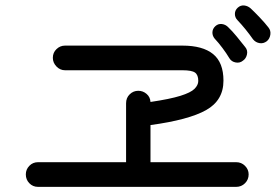

<svg xmlns="http://www.w3.org/2000/svg" viewBox="-20 -816 1040 722"><path d="M123 -113.3Q103.5 -113.3 90.3 -127Q77.1 -140.6 77.1 -160.2Q77.1 -178.7 90.3 -192.4Q103.5 -206.1 123 -206.1H454.1V-427.7Q454.1 -448.2 467.8 -461.4Q481.4 -474.6 500 -474.6Q517.6 -474.6 531.2 -462.9Q544.9 -451.2 545.9 -432.6Q619.1 -443.4 658.2 -455.6Q697.3 -467.8 711.4 -481.9Q725.6 -496.1 725.6 -511.7Q725.6 -534.2 713.4 -543Q701.2 -551.8 666 -551.8H224.6Q206.1 -551.8 192.4 -565.9Q178.7 -580.1 178.7 -598.6Q178.7 -618.2 192.4 -631.3Q206.1 -644.5 224.6 -644.5H666Q742.2 -644.5 781.2 -612.8Q820.3 -581.1 820.3 -512.7Q820.3 -438.5 754.9 -401.9Q689.5 -365.2 545.9 -345.7V-206.1H868.2Q887.7 -206.1 901.4 -192.4Q915 -178.7 915 -160.2Q915 -140.6 901.4 -127Q887.7 -113.3 868.2 -113.3ZM893.6 -587.9Q881.8 -578.1 866.2 -581.1Q850.6 -584 842.8 -596.7Q831.1 -616.2 816.4 -635.7Q801.8 -655.3 787.1 -670.9Q778.3 -681.6 778.8 -694.8Q779.3 -708 790 -717.8Q800.8 -727.5 814.9 -725.6Q829.1 -723.6 838.9 -712.9Q852.5 -700.2 870.6 -678.2Q888.7 -656.2 902.3 -638.7Q912.1 -627 908.7 -611.3Q905.3 -595.7 893.6 -587.9ZM983.4 -661.1Q970.7 -651.4 956.1 -653.8Q941.4 -656.2 931.6 -668Q904.3 -707 873 -740.2Q863.3 -750 863.3 -763.7Q863.3 -777.3 874 -787.1Q884.8 -796.9 898.4 -795.4Q912.1 -793.9 922.9 -784.2Q936.5 -771.5 956.1 -751Q975.6 -730.5 989.3 -712.9Q999 -701.2 996.6 -685.5Q994.1 -669.9 983.4 -661.1Z"/></svg>

Font: KTXP_ComRound
Style: Medium
Weight: 500
Version: Version 1.01;May 16, 2022;FontCreator 13.0.0.2683 64-bit